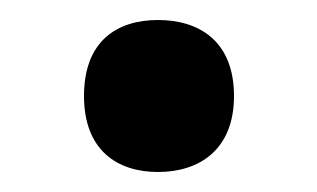

<svg xmlns="http://www.w3.org/2000/svg" viewBox="-20 -159 317 192"><path d="M64 -63C64 -9 97 13 138 13C179 13 214 -9 214 -63C214 -118 179 -139 138 -139C97 -139 64 -118 64 -63Z"/></svg>

Font: Noto Sans Kayah Li SemiBold
Style: Regular
Weight: 600
Designer: Monotype Design Team, Sérgio Martins
Foundry: Monotype Imaging Inc.
Version: Version 2.002